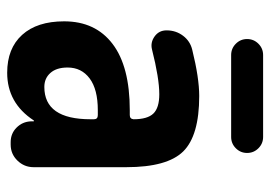

<svg xmlns="http://www.w3.org/2000/svg" viewBox="-130 -620 760 540"><g transform="rotate(90 250.0 -350.0)"><path d="M134.8 -710H365.2Q383.8 -710 397 -696.8Q410.2 -683.6 410.2 -665Q410.2 -646.5 397 -633.3Q383.8 -620.1 365.2 -620.1H134.8Q116.2 -620.1 103 -633.3Q89.8 -646.5 89.8 -665Q89.8 -683.6 103 -696.8Q116.2 -710 134.8 -710ZM315.4 -224.6V-234.4Q315.4 -245.1 303.7 -245.1H290Q231.4 -245.1 200.7 -222.2Q169.9 -199.2 169.9 -160.2Q169.9 -128.9 185.1 -111.8Q200.2 -94.7 224.6 -94.7Q315.4 -94.7 315.4 -224.6ZM250 -530.3Q361.3 -530.3 405.8 -485.4Q450.2 -440.4 450.2 -325.2V-64.5Q450.2 -38.1 431.6 -19Q413.1 0 386.7 0H379.9Q355.5 0 338.9 -16.6Q322.3 -33.2 321.3 -56.6V-64.5Q321.3 -65.4 320.3 -65.4Q318.4 -65.4 318.4 -64.5Q269.5 9.8 184.6 9.8Q116.2 9.8 78.1 -32.2Q40 -74.2 40 -150.4Q40 -238.3 103.5 -286.6Q167 -335 290 -335H303.7Q314.5 -335 315.4 -345.7Q315.4 -384.8 299.3 -401.4Q283.2 -418 245.1 -418Q200.2 -418 119.1 -397.5Q99.6 -392.6 82.5 -404.8Q65.4 -417 65.4 -438.5Q65.4 -464.8 80.6 -484.9Q95.7 -504.9 120.1 -510.7Q199.2 -530.3 250 -530.3Z"/></g></svg>

Font: Rounded-X Mgen+ 2m bold
Style: Bold
Weight: 700
Designer: [Source Han Sans]
Ryoko NISHIZUKA  (kana & ideographs); Paul D. Hunt (Latin, Greek & Cyrillic); Wenlong ZHANG  (bopomofo
Version: Version 1.059.20150602